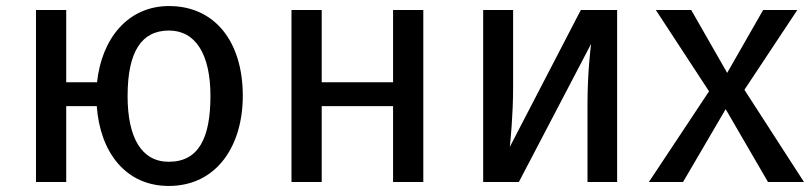

<svg xmlns="http://www.w3.org/2000/svg" viewBox="-20 -602 2685 635"><path d="M539 -582C402 -582 316 -473 301 -330H199V-569H99V0H199V-251H300C311 -98 396 13 538 13C697 13 783 -120 783 -285C783 -465 690 -582 539 -582ZM538 -67C448 -67 402 -147 402 -284C402 -433 449 -501 539 -501C627 -501 676 -422 676 -285C676 -147 638 -67 538 -67Z M1280 0H1380V-569H1280V-330H1044V-569H944V0H1044V-251H1280Z M2021 -569H1901L1666 -116C1668 -130 1677 -224 1677 -312V-569H1578V0H1696L1935 -457C1933 -444 1923 -357 1923 -257V0H2021Z M2442 -305 2617 -569H2504L2385 -361L2266 -569H2149L2325 -300L2126 0H2239L2380 -241L2520 0H2639Z"/></svg>

Font: Glow Sans SC Normal Medium
Style: Regular
Weight: 600
Designer: Ryoko NISHIZUKA (kana, bopomofo & ideographs); Paul D. Hunt (Latin, Greek & Cyrillic); Sandoll Communications, Soo-young
Version: Version 0.93